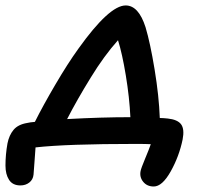

<svg xmlns="http://www.w3.org/2000/svg" viewBox="-56 -552 731 698"><path d="M502.9 126Q478.5 126 464.6 108.9Q450.7 91.8 455.1 69.8Q457 59.6 471.4 25.1Q485.8 -9.3 492.2 -27.8Q476.1 -28.8 437 -28.8Q186.5 -28.8 73.2 -16.1Q71.3 4.9 69.1 40.5Q66.9 76.2 65.9 83Q64 101.1 50.5 111.6Q37.1 122.1 18.1 122.1Q-9.8 122.1 -22.9 102.1Q-36.1 82 -36.1 49.8Q-36.1 10.3 -28.8 -30.8Q-22.9 -60.5 -6.6 -80.1Q9.8 -99.6 43 -105Q52.2 -107.4 70.8 -108.9Q100.6 -168.5 145.3 -244.6Q189.9 -320.8 229 -375Q341.3 -532.2 400.9 -532.2Q447.8 -532.2 473.1 -453.1Q490.2 -396 506.1 -299.3Q522 -202.6 524.9 -123Q536.6 -123 554.2 -121.1Q589.8 -117.2 602.5 -99.9Q615.2 -82.5 607.9 -44.9Q595.2 16.6 564.5 71.3Q533.7 126 502.9 126ZM273.9 -270Q223.6 -188.5 188 -119.1Q313.5 -126 418 -126Q414.6 -197.8 401.4 -277.8Q388.2 -357.9 373 -405.8Q322.3 -349.1 273.9 -270Z"/></svg>

Font: Shantell Sans Bouncy
Style: Italic
Weight: 500
Italic angle: -11.31°
Designer: Stephen Nixon, Anya Danilova, Shantell Martin
Foundry: Arrow Type
Version: Version 1.006;[9816181b4]